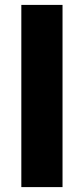

<svg xmlns="http://www.w3.org/2000/svg" viewBox="-20 -763 343 783"><path d="M67 0V-743H235V0Z"/></svg>

Font: Saira SemiExpanded
Style: Bold
Weight: 700
Width: 6
Designer: Hector Gatti with collaboration of the Omnibus-Type team
Foundry: Omnibus-Type
Version: Version 1.101